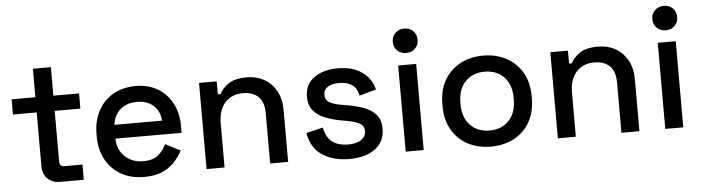

<svg xmlns="http://www.w3.org/2000/svg" viewBox="-45 -891 3997 1095"><g transform="rotate(-5 1953.0 -343.0)"><path d="M261 0Q216 0 189.5 -27Q163 -54 163 -99V-406H27V-493H163V-656H266V-493H413V-406H266V-117Q266 -87 294 -87H397V0Z M742 14Q667 14 611 -17.5Q555 -49 523.5 -106.5Q492 -164 492 -240V-252Q492 -329 523 -386.5Q554 -444 609.5 -475.5Q665 -507 738 -507Q809 -507 862.5 -475.5Q916 -444 946 -388Q976 -332 976 -257V-218H597Q599 -153 640.5 -114.5Q682 -76 744 -76Q802 -76 831.5 -102Q861 -128 877 -162L962 -118Q948 -90 921.5 -59Q895 -28 852 -7Q809 14 742 14ZM598 -297H871Q867 -353 831 -384.5Q795 -416 737 -416Q679 -416 642.5 -384.5Q606 -353 598 -297Z M1100 0V-493H1201V-419H1217Q1231 -449 1267 -475Q1303 -501 1374 -501Q1430 -501 1473.5 -476Q1517 -451 1542 -405.5Q1567 -360 1567 -296V0H1464V-288Q1464 -352 1432 -382.5Q1400 -413 1344 -413Q1280 -413 1241.5 -371Q1203 -329 1203 -249V0Z M1917 14Q1823 14 1761 -28Q1699 -70 1685 -155L1781 -178Q1789 -137 1808 -113Q1827 -89 1855.5 -79Q1884 -69 1917 -69Q1966 -69 1992.5 -88Q2019 -107 2019 -137Q2019 -167 1994 -181Q1969 -195 1920 -204L1886 -210Q1836 -219 1795 -236Q1754 -253 1730 -283Q1706 -313 1706 -360Q1706 -430 1758 -468.5Q1810 -507 1896 -507Q1979 -507 2032.5 -469.5Q2086 -432 2102 -368L2006 -341Q1997 -386 1968 -404.5Q1939 -423 1896 -423Q1854 -423 1830 -407.5Q1806 -392 1806 -364Q1806 -334 1829.5 -320Q1853 -306 1893 -299L1928 -293Q1981 -284 2025 -268Q2069 -252 2094.5 -222Q2120 -192 2120 -142Q2120 -68 2065 -27Q2010 14 1917 14Z M2240 0V-493H2343V0ZM2292 -560Q2262 -560 2241.5 -579.5Q2221 -599 2221 -630Q2221 -661 2241.5 -680.5Q2262 -700 2292 -700Q2323 -700 2343 -680.5Q2363 -661 2363 -630Q2363 -599 2343 -579.5Q2323 -560 2292 -560Z M2727 14Q2653 14 2595.5 -16.5Q2538 -47 2505 -104Q2472 -161 2472 -239V-254Q2472 -332 2505 -388.5Q2538 -445 2595.5 -476Q2653 -507 2727 -507Q2801 -507 2859 -476Q2917 -445 2950 -388.5Q2983 -332 2983 -254V-239Q2983 -161 2950 -104Q2917 -47 2859 -16.5Q2801 14 2727 14ZM2727 -78Q2795 -78 2837.5 -121.5Q2880 -165 2880 -242V-251Q2880 -328 2838 -371.5Q2796 -415 2727 -415Q2660 -415 2617.5 -371.5Q2575 -328 2575 -251V-242Q2575 -165 2617.5 -121.5Q2660 -78 2727 -78Z M3111 0V-493H3212V-419H3228Q3242 -449 3278 -475Q3314 -501 3385 -501Q3441 -501 3484.5 -476Q3528 -451 3553 -405.5Q3578 -360 3578 -296V0H3475V-288Q3475 -352 3443 -382.5Q3411 -413 3355 -413Q3291 -413 3252.5 -371Q3214 -329 3214 -249V0Z M3726 0V-493H3829V0ZM3778 -560Q3748 -560 3727.5 -579.5Q3707 -599 3707 -630Q3707 -661 3727.5 -680.5Q3748 -700 3778 -700Q3809 -700 3829 -680.5Q3849 -661 3849 -630Q3849 -599 3829 -579.5Q3809 -560 3778 -560Z"/></g></svg>

Font: Space Grotesk Medium
Style: Regular
Weight: 500
Designer: Florian Karsten
Foundry: Florian Karsten
Version: Version 2.000